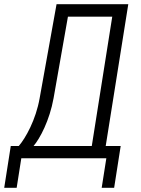

<svg xmlns="http://www.w3.org/2000/svg" viewBox="-47 -750 667 910"><path d="M-27 140H32L54 0H457L435 140H494L525 -58H454L561 -730H221L141 -285C123 -182 74 -95 42 -58H4ZM112 -58C142 -93 188 -179 207 -285L275 -671H485L388 -58Z"/></svg>

Font: JetBrains Mono ExtraLight
Style: Italic
Weight: 240
Italic angle: -9°
Monospace: yes
Designer: Philipp Nurullin, Konstantin Bulenkov
Foundry: JetBrains
Version: Version 2.305